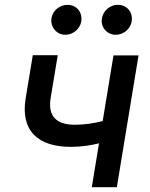

<svg xmlns="http://www.w3.org/2000/svg" viewBox="-20 -775 620 795"><path d="M553.6 -545.5H449.9L405.2 -273.8C367.5 -264.2 330.6 -258.5 289.1 -258.5C216.6 -258.5 177.2 -291.2 189.6 -368.3L219.1 -546.5H115.8L86.3 -368.3C63.9 -231.9 138.8 -166.9 273.8 -166.9C315 -166.9 353.7 -172.6 389.9 -181.5L360.1 0H463.8ZM193.2 -699.6C187.5 -663.4 214.5 -631 250.4 -631C283.7 -631 311.8 -656.6 316.4 -686.1C322.4 -724.8 297.2 -755 258.5 -755C228.3 -755 197.8 -731.5 193.2 -699.6ZM402 -699.6C395.6 -662.3 423.3 -631 459.2 -631C492.5 -631 520.6 -656.6 525.2 -686.1C531.2 -724.8 506 -755 467.3 -755C437.1 -755 407.3 -731.5 402 -699.6Z"/></svg>

Font: Magic Ui Pro Medium
Style: Italic
Weight: 500
Italic angle: -9.39999°
Designer: Stefan Endress, Andreas Faust
Version: Version 1.000;FEAKit 1.0